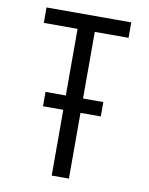

<svg xmlns="http://www.w3.org/2000/svg" viewBox="-83 -796 666 857"><g transform="rotate(10 250.0 -367.5)"><path d="M211 0V-298H119V-363H211V-665H58V-735H442V-665H289V-363H381V-298H289V0Z"/></g></svg>

Font: Iosevka www.saffi
Style: Regular
Weight: 400
Monospace: yes
Designer: Belleve Invis
Foundry: Belleve Invis
Version: Version 22.0.2; ttfautohint (v1.8.3)